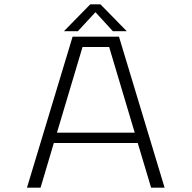

<svg xmlns="http://www.w3.org/2000/svg" viewBox="-20 -870 890 890"><path d="M567.5 -725.5H503L422.5 -813.5L341 -725.5H276.5L398.5 -850H445.5ZM680.5 0 618.5 -207H229.5L168 0H105L316.5 -700H531.5L743 0ZM362.5 -652 244 -255H604.5L486 -652Z"/></svg>

Font: League Mono Wide UltraLight
Style: Regular
Weight: 200
Width: 8
Designer: Tyler Finck
Foundry: The League of Moveable Type / Tyler Finck
Version: Version 2.210